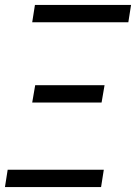

<svg xmlns="http://www.w3.org/2000/svg" viewBox="-20 -755 549 775"><path d="M110 -665 121 -735H509L498 -665ZM390 -341H110L122 -411H402ZM0 0 11 -70H399L388 0Z"/></svg>

Font: Iosevka Term Oblique
Style: Regular
Weight: 400
Italic angle: -9°
Monospace: yes
Designer: Belleve Invis
Foundry: Belleve Invis
Version: Version 31.4.0